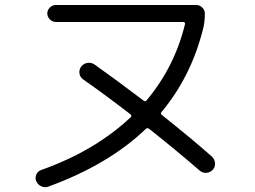

<svg xmlns="http://www.w3.org/2000/svg" viewBox="-20 -740 1040 783"><path d="M175.8 21.5Q162.1 26.4 147.9 19.5Q133.8 12.7 127.9 -1Q122.1 -13.7 127.9 -27.8Q133.8 -42 148.4 -46.9Q366.2 -124 512.7 -261.7Q518.6 -267.6 512.7 -273.4Q399.4 -360.4 319.3 -416Q306.6 -424.8 304.2 -439.9Q301.8 -455.1 310.5 -467.8Q320.3 -480.5 335.9 -483.4Q351.6 -486.3 366.2 -476.6Q458 -411.1 566.4 -329.1Q573.2 -324.2 578.1 -331.1Q692.4 -467.8 734.4 -641.6Q736.3 -649.4 726.6 -650.4H208Q194.3 -650.4 183.6 -660.6Q172.9 -670.9 172.9 -685.1Q172.9 -699.2 183.6 -709.5Q194.3 -719.7 208 -719.7H780.3Q793.9 -719.7 804.7 -709.5Q815.4 -699.2 815.4 -684.6Q815.4 -646.5 806.6 -616.2Q757.8 -425.8 638.7 -283.2Q633.8 -276.4 639.6 -271.5Q768.6 -168.9 843.8 -101.6Q855.5 -90.8 856.9 -75.2Q858.4 -59.6 847.7 -47.9Q836.9 -36.1 821.8 -35.2Q806.6 -34.2 794.9 -43.9Q694.3 -130.9 587.9 -214.8Q582 -219.7 575.2 -214.8Q422.9 -68.4 175.8 21.5Z"/></svg>

Font: Rounded Mgen+ 1mn regular
Style: Regular
Weight: 400
Designer: [Source Han Sans]
Ryoko NISHIZUKA  (kana & ideographs); Paul D. Hunt (Latin, Greek & Cyrillic); Wenlong ZHANG  (bopomofo
Version: Version 1.059.20150602